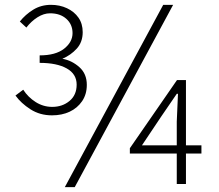

<svg xmlns="http://www.w3.org/2000/svg" viewBox="-20 -761 904 794"><path d="M195 -284Q145 -284 106 -309Q67 -334 44 -366L76 -390Q96 -359 127.5 -339Q159 -319 196 -319Q238 -319 267.5 -343.5Q297 -368 297 -411Q297 -455 256 -478Q215 -501 144 -501V-532Q210 -532 245 -559.5Q280 -587 280 -624Q280 -660 254.5 -683Q229 -706 187 -706Q161 -706 135 -689.5Q109 -673 89 -647L62 -672Q85 -701 117.5 -721Q150 -741 191 -741Q227 -741 257 -727Q287 -713 304.5 -688Q322 -663 322 -628Q322 -587 297.5 -560Q273 -533 238 -518Q277 -511 308 -483.5Q339 -456 339 -410Q339 -371 319.5 -342.5Q300 -314 268 -299Q236 -284 195 -284ZM248 13 655 -741H696L289 13ZM711 0V-258L716 -373H711L648 -281L567 -160H813V-126H517V-148L712 -430H749V0Z"/></svg>

Font: Noto Sans TC Thin ExtraLight
Style: Regular
Weight: 250
Version: Version 2.004-H2;hotconv 1.0.118;makeotfexe 2.5.65603